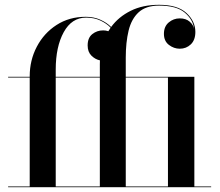

<svg xmlns="http://www.w3.org/2000/svg" viewBox="-20 -780 916 800"><path d="M13.8 -3H103.8V-457H13.8V-460H103.8V-462Q103.8 -529 133.4 -585.4Q163 -641.9 215.6 -675.9Q268.2 -710 337.2 -710Q370.8 -710 397.8 -698Q424.8 -686 443.1 -667.6Q474.1 -709.9 524.4 -734.9Q574.6 -760 643 -760Q720.2 -760 757.1 -725.6Q794 -691.2 794 -647Q794 -613.2 775 -595.1Q756 -577 729 -577Q704.5 -577 683.8 -592.9Q663 -608.9 663 -639Q663 -669.6 683 -686.5Q703 -703.4 729 -703.4Q754.8 -703.4 770.3 -689.8Q785.9 -676.2 788.6 -659.2Q784.8 -698.1 749.9 -727.4Q715 -756.6 643 -756.6Q588 -756.6 557.8 -728.9Q527.6 -701.2 515.8 -652.4Q504 -603.5 504 -540V-460H789.8V-3H859.8V0H13.8ZM396 -512Q396 -520.2 396.4 -528.5Q376.6 -532.6 360.9 -548.2Q345.2 -563.8 345.2 -590.6Q345.2 -622.4 364.6 -637.9Q384 -653.4 410 -653.4Q421.1 -653.4 431.5 -649.9Q436 -657.5 441 -664.6Q424.1 -682.4 398.1 -694.5Q372.1 -706.6 338.8 -706.6Q278.8 -706.6 245.5 -645.9Q212.2 -585.2 212.2 -490V-460H396ZM212.2 -3H396V-457H212.2ZM679.8 -457H504V-3H679.8Z"/></svg>

Font: Bodoni* 72 Medium
Style: Regular
Weight: 500
Version: Version 1.002; ttfautohint (v0.97) -l 8 -r 50 -G 200 -x 14 -